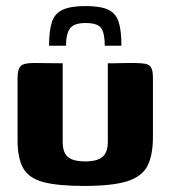

<svg xmlns="http://www.w3.org/2000/svg" viewBox="-20 -608 563 634"><path d="M262 -588Q311 -588 336.5 -576.5Q362 -565 371.5 -536.5Q381 -508 381 -457H326Q326 -497 314.5 -514.5Q303 -532 262 -532Q225 -532 211.5 -514.5Q198 -497 198 -457H142Q142 -507 151.5 -535.5Q161 -564 187.5 -576Q214 -588 262 -588ZM187 -399V-140Q187 -104 204.5 -89.5Q222 -75 261 -75Q302 -75 319 -90.5Q336 -106 336 -139V-399Q337 -399 349 -399Q361 -399 376.5 -399.5Q392 -400 405.5 -400Q419 -400 422 -400Q445 -400 459 -397.5Q473 -395 479 -385Q485 -375 485 -350V-156Q485 -96 467 -60.5Q449 -25 400 -9.5Q351 6 258 6Q172 6 124 -6.5Q76 -19 57 -52Q38 -85 38 -145V-350Q38 -379 48 -389.5Q58 -400 91 -400Q115 -400 139 -399.5Q163 -399 187 -399Z"/></svg>

Font: Genos
Style: Bold
Weight: 700
Designer: Robert E. Leuschke
Foundry: Robert E. Leuschke
Version: Version 1.010